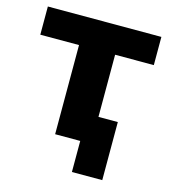

<svg xmlns="http://www.w3.org/2000/svg" viewBox="-97 -568 683 776"><g transform="rotate(15 245.0 -180.5)"><path d="M275 130V0H170V-373H8V-491H483V-373H321V-113H402V130Z"/></g></svg>

Font: Nunito Sans 12pt ExtraBold
Style: Regular
Weight: 800
Designer: Vernon Adams
Foundry: Vernon Adams
Version: Version 3.101;gftools[0.9.27]